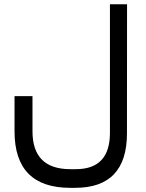

<svg xmlns="http://www.w3.org/2000/svg" viewBox="-20 -671 691 909"><path d="M133.8 -49.8Q133.8 129.9 313 129.9H338.9Q500.5 129.9 500.5 -42V-650.9H581.5L581.1 -40Q581.1 218.3 335.4 218.3H313Q48.8 218.3 48.8 -49.3V-215.8H133.8Z"/></svg>

Font: Shabnam WOL
Style: WOL
Weight: 400
Foundry: DejaVu fonts team - Redesigned by Saber Rastikerdar - Based on Vazir font
Version: Version 5.0.0